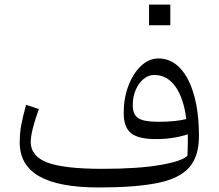

<svg xmlns="http://www.w3.org/2000/svg" viewBox="-20 -825 969 851"><path d="M811 -135.7Q812 -157.2 812.3 -182.4Q812.5 -207.5 812.5 -229.5Q745.6 -208.5 671.9 -208.5Q593.3 -208.5 560.8 -234.6Q528.3 -260.7 528.3 -324.2Q528.3 -390.6 549.3 -445.3Q570.3 -500 605.2 -533Q640.1 -565.9 682.1 -565.9Q737.3 -565.9 777.6 -523.7Q817.9 -481.4 839.8 -404.1Q861.8 -326.7 861.8 -220.7Q861.8 -131.3 818.1 -82.3Q774.4 -33.2 677 -13.7Q579.6 5.9 418 5.9Q240.7 5.9 154.1 -43.5Q67.4 -92.8 67.4 -193.8Q67.4 -231.9 73.7 -268.3Q80.1 -304.7 95.7 -360.4L152.3 -341.8Q116.2 -241.7 116.2 -195.8Q116.2 -132.3 190.2 -104.5Q264.2 -76.7 433.6 -76.7Q592.8 -76.7 691.7 -94Q790.5 -111.3 811 -135.7ZM805.7 -297.4Q793.5 -392.1 756.8 -442.4Q720.2 -492.7 663.6 -492.7Q637.7 -492.7 616 -474.6Q594.2 -456.5 581.3 -426.3Q568.4 -396 568.4 -358.9Q568.4 -317.4 592.8 -301.3Q617.2 -285.2 681.2 -285.2Q758.3 -285.2 805.7 -297.4ZM640.6 -804.7H734.9V-712.9H640.6Z"/></svg>

Font: Pinar-DS3-FD Regular
Style: Regular
Weight: 400
Designer: Amin Abedi
Version: Version 3.000